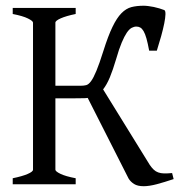

<svg xmlns="http://www.w3.org/2000/svg" viewBox="-20 -643 636 670"><path d="M585.9 -18.1Q553.7 -7.3 527.1 -0.2Q500.5 6.8 481.4 6.8Q460 6.8 447.8 -1Q435.5 -8.8 428.7 -20L286.1 -301.3Q282.2 -300.8 278.3 -300.5Q274.4 -300.3 270 -300.3Q260.3 -300.3 246.8 -300Q233.4 -299.8 219.7 -299.8H173.3V-50.8Q173.3 -44.9 190.9 -36.4Q208.5 -27.8 244.1 -21V0H24.4V-21Q57.6 -27.8 76.4 -35.9Q95.2 -43.9 95.2 -50.8V-564Q95.2 -569.8 77.4 -578.6Q59.6 -587.4 24.4 -594.2V-615.2H244.1V-594.2Q210.9 -587.4 192.1 -579.1Q173.3 -570.8 173.3 -564V-343.8H261.7Q272.5 -343.8 280.8 -345.9Q289.1 -348.1 297.6 -359.6Q306.2 -371.1 316.4 -395.8Q326.7 -420.4 340.8 -465.3Q357.4 -518.1 372.6 -549.3Q387.7 -580.6 403.8 -596.9Q419.9 -613.3 438.5 -618.2Q457 -623 481.4 -623Q488.8 -623 497.8 -621.8Q506.8 -620.6 516.6 -618.7Q526.4 -616.7 535.9 -613.8Q545.4 -610.8 553.2 -607.9Q557.6 -606 557.4 -593.5Q557.1 -581.1 553.2 -561.5Q549.3 -542 542.5 -517.3Q535.6 -492.7 527.3 -466.3H500.5Q495.6 -492.7 491 -509Q486.3 -525.4 481 -534.4Q475.6 -543.5 469.5 -546.9Q463.4 -550.3 456.1 -550.3Q447.8 -550.3 439.5 -545.9Q431.2 -541.5 422.6 -529.1Q414.1 -516.6 404.8 -494.6Q395.5 -472.7 385.3 -437Q374 -398.9 363.3 -373Q352.5 -347.2 339.8 -331.1L502.4 -67.9Q509.8 -57.1 516.6 -50.8Q523.4 -44.4 532.2 -41.3Q541 -38.1 552.5 -37.8Q564 -37.6 580.6 -39.1Z"/></svg>

Font: Gentium Plus CyrE
Style: Regular
Weight: 400
Designer: J. Victor Gaultney, Annie Olsen, Iska Routamaa, Becca Hirsbrunner
Foundry: SIL International
Version: Version 5.000